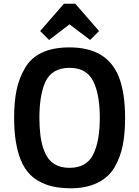

<svg xmlns="http://www.w3.org/2000/svg" viewBox="-20 -999 749 1033"><path d="M91 -140Q56 -228 56 -365Q56 -450 69 -514Q82 -578 114 -632Q178 -744 354 -744Q554 -744 618 -589Q653 -502 653 -365Q653 -279 640 -215Q627 -151 595 -97Q563 -43 502.5 -14.5Q442 14 362.5 14Q283 14 230 -5.5Q177 -25 144 -57.5Q111 -90 91 -140ZM354 -96Q445 -96 481 -167Q517 -238 517 -365Q517 -492 481 -563Q445 -634 354 -634Q258 -634 223 -556Q192 -485 192 -365Q192 -165 273 -116Q306 -96 354 -96ZM244 -784 196 -832 324 -979H385L513 -832L465 -784L354 -868Z"/></svg>

Font: Sintony
Style: Bold
Weight: 700
Designer: Eduardo Rodriguez Tunni
Foundry: Eduardo Rodriguez Tunni
Version: Version 1.001